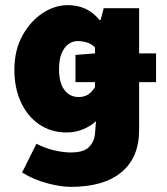

<svg xmlns="http://www.w3.org/2000/svg" viewBox="-20 -532 650 748"><path d="M274 -212V-318L350 -324H588V-212ZM256 196Q217 196 164 182Q111 168 66 140L122 28Q157 46 192.5 54Q228 62 256 62Q306 62 326.5 41Q347 20 350 -10L354 -60Q331 -39 301.5 -27.5Q272 -16 240 -16Q178 -16 132 -48Q86 -80 61 -135Q36 -190 36 -260Q36 -336 67 -392.5Q98 -449 145.5 -480.5Q193 -512 244 -512Q280 -512 310.5 -499Q341 -486 368 -454H372L384 -500H522V-26Q522 82 453 139Q384 196 256 196ZM286 -154Q306 -154 320.5 -162Q335 -170 350 -192V-348Q335 -362 317 -367Q299 -372 282 -372Q263 -372 246.5 -360Q230 -348 220 -324Q210 -300 210 -262Q210 -209 231 -181.5Q252 -154 286 -154Z"/></svg>

Font: Source Sans 3 Black
Style: Regular
Weight: 900
Designer: Paul D. Hunt
Foundry: Adobe
Version: Version 3.046;hotconv 1.0.118;makeotfexe 2.5.65603